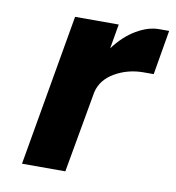

<svg xmlns="http://www.w3.org/2000/svg" viewBox="-64 -566 573 624"><g transform="rotate(10 222.5 -254.0)"><path d="M136 -500H280L266 -419Q298 -462 337 -485Q376 -508 412 -508H445L420 -361H387Q335 -361 292.5 -336.5Q250 -312 240 -270L192 0H49Z"/></g></svg>

Font: Overused Grotesk
Style: Bold Italic
Weight: 700
Italic angle: -10°
Version: Version 0.003